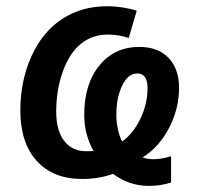

<svg xmlns="http://www.w3.org/2000/svg" viewBox="-20 -570 646 622"><path d="M560.1 -285.2Q560.1 -217.8 527.6 -155.3Q495.1 -92.8 441.9 -60.1Q457 -54.2 477.1 -54.2Q503.9 -54.2 534.2 -64V21Q502 32.2 461.9 32.2Q398.4 32.2 346.2 -6.8Q300.8 9.8 246.1 9.8Q151.9 9.8 98.9 -48.8Q45.9 -107.4 45.9 -211.9Q45.9 -308.1 81.8 -387.5Q117.7 -466.8 180.9 -508.3Q244.1 -549.8 327.1 -549.8Q351.6 -549.8 378.4 -545.7Q405.3 -541.5 422.9 -535.2L397 -446.8Q365.7 -458 329.1 -458Q279.3 -458 242.2 -428.2Q205.1 -398.4 183.6 -338.6Q162.1 -278.8 162.1 -208Q162.1 -147.5 187.7 -113.8Q213.4 -80.1 259.8 -80.1H272.9L283.2 -81.1Q271 -100.6 262 -131.1Q252.9 -161.6 252.9 -198.2Q252.9 -297.9 302 -357.9Q351.1 -418 431.2 -418Q492.2 -418 526.1 -382.3Q560.1 -346.7 560.1 -285.2ZM376 -111.8Q412.1 -137.7 435.1 -186Q458 -234.4 458 -284.2Q458 -332 424.8 -332Q394.5 -332 375.7 -292.5Q356.9 -252.9 356.9 -199.2Q356.9 -173.3 362.3 -149.7Q367.7 -126 376 -111.8Z"/></svg>

Font: Open Sans Semibold
Style: Italic
Weight: 600
Italic angle: -12°
Foundry: Ascender Corporation
Version: Version 1.10